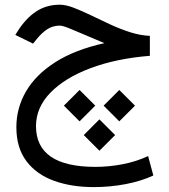

<svg xmlns="http://www.w3.org/2000/svg" viewBox="-20 -449 709 807"><path d="M609.9 -298.3V-214.4Q468.8 -203.1 360.8 -162.6Q252.9 -122.1 192.1 -59.6Q131.3 2.9 131.3 81.1Q131.3 252.4 381.3 252.4Q436.5 252.4 494.4 241.5Q552.2 230.5 602.5 207L624.5 288.6Q573.2 312.5 507.6 325Q441.9 337.4 374 337.4Q280.3 337.4 206.8 310.8Q133.3 284.2 91.1 228.3Q48.8 172.4 48.8 85.4Q48.8 4.9 89.6 -65.2Q130.4 -135.3 212.6 -187.7Q294.9 -240.2 418.9 -267.6Q378.9 -284.2 340.1 -301Q301.3 -317.9 272.2 -329.6Q243.2 -341.3 231.4 -341.3Q201.7 -341.3 178.2 -325.9Q154.8 -310.5 132.3 -282.2L119.1 -265.6L44.4 -302.2L51.8 -314Q86.9 -370.6 130.6 -399.9Q174.3 -429.2 231.9 -429.2Q256.3 -429.2 289.6 -416.5Q322.8 -403.8 362.1 -384.8Q401.4 -365.7 443.6 -346.2Q485.8 -326.7 528.3 -313.2Q570.8 -299.8 609.9 -298.3ZM481.4 -70.8 547.4 -4.9 481.4 61 415.5 -4.9ZM314.5 -70.8 380.4 -4.9 314.5 61 248.5 -4.9ZM397.9 52.7 463.9 118.7 397.9 184.6 332 118.7Z"/></svg>

Font: Vazirmatn FD
Style: Regular
Weight: 400
Designer: Saber Rastikerdar
Foundry: Saber Rastikerdar
Version: Version 33.001